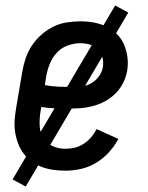

<svg xmlns="http://www.w3.org/2000/svg" viewBox="-20 -616 540 702"><path d="M219 8Q197 8 175 5Q153 2 133 -5.5Q113 -13 96 -25.5Q79 -38 66.5 -54.5Q54 -71 46.5 -90.5Q39 -110 35.5 -132Q32 -154 33.5 -176Q35 -198 39 -221L61 -351Q65 -376 73 -400.5Q81 -425 95.5 -447.5Q110 -470 130 -488Q150 -506 174 -518Q198 -530 223.5 -534Q249 -538 274 -538Q299 -538 323.5 -533.5Q348 -529 369 -519Q390 -509 407 -492Q424 -475 433.5 -453Q443 -431 446 -406.5Q449 -382 445 -357Q441 -334 430 -312.5Q419 -291 402 -274Q385 -257 363.5 -245.5Q342 -234 319 -228Q296 -222 273.5 -220.5Q251 -219 228 -219Q203 -219 178.5 -220Q154 -221 131 -225L128 -207Q124 -183 125 -157.5Q126 -132 138 -112Q150 -92 172 -82Q194 -72 219 -72Q236 -72 253 -76Q270 -80 285.5 -90Q301 -100 313 -114Q325 -128 333 -144L413 -108Q399 -82 378 -59Q357 -36 331 -20.5Q305 -5 276.5 1.5Q248 8 219 8ZM247 -298Q264 -298 281.5 -300.5Q299 -303 315 -312.5Q331 -322 342 -337.5Q353 -353 356 -370Q359 -388 354.5 -406Q350 -424 338 -436Q326 -448 308.5 -453Q291 -458 273 -458Q250 -458 227 -449.5Q204 -441 187.5 -423Q171 -405 162 -382.5Q153 -360 149 -337L144 -305Q169 -300 195 -299Q221 -298 247 -298ZM74 66 26 40 401 -596 449 -570Z"/></svg>

Font: Iosevka Slab Medium
Style: Italic
Weight: 500
Italic angle: -9°
Monospace: yes
Designer: Belleve Invis
Foundry: Belleve Invis
Version: Version 11.1.0; ttfautohint (v1.8.3)